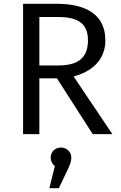

<svg xmlns="http://www.w3.org/2000/svg" viewBox="-20 -709 640 1015"><path d="M537 -495C537 -623 448 -689 278 -689H102V0H188V-295H281L470 0H574L369 -305C464 -329 537 -392 537 -495ZM445 -495C445 -400 388 -363 289 -363H188V-619H288C394 -619 445 -584 445 -495ZM302 71C272 71 248 93 248 124C248 142 256 158 270 169L241 286H291L342 179C352 156 357 141 357 124C357 94 333 71 302 71Z"/></svg>

Font: FiraMono Nerd Font
Style: Regular
Weight: 400
Designer: Carrois Corporate & Edenspiekermann AG
Foundry: Carrois Corporate GbR & Edenspiekermann AG
Version: Version 003.206;Nerd Fonts 3.3.0